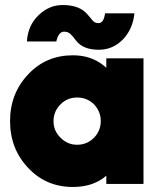

<svg xmlns="http://www.w3.org/2000/svg" viewBox="-20 -732 636 764"><path d="M373 -534Q429 -534 469 -575Q508 -615 515 -679H398Q393 -640 372 -640Q357 -640 348 -651Q344 -656 338.5 -662.5Q333 -669 327 -676Q296 -712 229 -712Q175 -712 133 -671Q112 -651 100.5 -625Q89 -599 87 -567H204Q213 -606 235 -606Q252 -606 262 -595Q267 -590 272.5 -583.5Q278 -577 283 -570Q311 -534 373 -534ZM403 -500V-462Q401 -464 398.5 -466.5Q396 -469 393 -471Q342 -512 270 -512Q163 -512 92 -436Q20 -360 20 -250Q20 -140 92 -64Q163 12 270 12Q343 12 392 -24Q395 -26 397.5 -28.5Q400 -31 403 -33V0H551V-500ZM287 -344Q326 -344 354 -317Q367 -303 374 -286.5Q381 -270 381 -250Q381 -231 374 -214Q367 -197 354 -184Q326 -156 287 -156Q248 -156 221 -184Q193 -211 193 -250Q193 -289 221 -317Q248 -344 287 -344Z"/></svg>

Font: Unageo
Style: Black
Weight: 900
Designer: Richard Sepsi
Foundry: Richard Sepsi
Version: Version 2.000